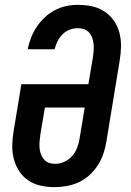

<svg xmlns="http://www.w3.org/2000/svg" viewBox="-20 -763 540 791"><path d="M205 8Q176 8 148 2Q120 -4 97 -19.5Q74 -35 59 -58Q44 -81 37 -108Q30 -135 30.5 -164Q31 -193 36 -222L68 -416H344L363 -528Q365 -542 366 -555.5Q367 -569 365.5 -582Q364 -595 360 -607Q356 -619 347.5 -628.5Q339 -638 327 -642.5Q315 -647 301 -647Q285 -647 268 -641Q251 -635 238 -622Q225 -609 217 -593Q209 -577 205 -560H94Q99 -584 108 -607.5Q117 -631 131 -652Q145 -673 164 -691Q183 -709 206 -721Q229 -733 253 -738Q277 -743 301 -743Q331 -743 359 -737Q387 -731 410 -716Q433 -701 449 -678Q465 -655 472 -628Q479 -601 478.5 -571.5Q478 -542 473 -513L418 -178Q414 -153 405.5 -128.5Q397 -104 382.5 -81.5Q368 -59 348 -41Q328 -23 304 -12Q280 -1 254.5 3.5Q229 8 205 8ZM207 -88Q226 -88 245 -96.5Q264 -105 277.5 -120.5Q291 -136 298 -155Q305 -174 308 -193L329 -320H165L146 -207Q144 -193 143 -179.5Q142 -166 143 -153Q144 -140 148.5 -128Q153 -116 161 -106.5Q169 -97 181 -92.5Q193 -88 207 -88Z"/></svg>

Font: Iosevka Curly Slab Oblique
Style: Bold
Weight: 700
Italic angle: -9°
Monospace: yes
Designer: Belleve Invis
Foundry: Belleve Invis
Version: Version 11.1.0; ttfautohint (v1.8.3)